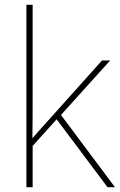

<svg xmlns="http://www.w3.org/2000/svg" viewBox="-20 -780 499 800"><path d="M116 -385V-760H90V0H116V-172L216 -283L428 0H459L234 -301L439 -528H405L172 -268C150 -244 137 -229 115 -204C116 -267 116 -321 116 -385Z"/></svg>

Font: Noto Sans Ethiopic Thin
Style: Regular
Weight: 100
Designer: Monotype Design Team
Foundry: Monotype Imaging Inc.
Version: Version 2.102